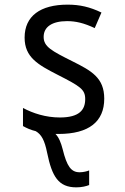

<svg xmlns="http://www.w3.org/2000/svg" viewBox="-20 -567 540 827"><path d="M232 10C363 10 429 -43 429 -142C429 -232 374 -262 292 -303C202 -348 168 -366 168 -408C168 -451 204 -476 269 -476C306 -476 341 -468 388 -446L417 -513C367 -537 324 -547 271 -547C154 -547 86 -498 86 -405C86 -320 144 -288 228 -245C326 -195 347 -182 347 -140C347 -94 322 -61 238 -61C177 -61 122 -79 79 -102V-24C95 -15 113 -7 134 -2C158 12 172 36 183 91C204 194 232 240 309 240C332 240 352 235 364 230V167C355 171 338 175 323 175C286 175 268 149 250 76C243 49 234 25 219 10C223 10 228 10 232 10Z"/></svg>

Font: Noto Sans Mono ExtraCondensed
Style: Regular
Weight: 400
Width: 2
Designer: Monotype Design Team
Foundry: Monotype Imaging Inc.
Version: Version 2.014